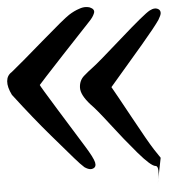

<svg xmlns="http://www.w3.org/2000/svg" viewBox="-20 -505 527 535"><path d="M200.7 -480.5Q210.9 -485.4 220.7 -485.4Q225.1 -485.4 230 -484.4Q245.1 -479.5 241.9 -468.5Q238.8 -457.5 228.8 -445.3Q218.8 -433.1 156.5 -353.3Q94.2 -273.4 90.8 -268.1Q91.8 -265.1 141.4 -198.5Q190.9 -131.8 215.8 -98.9Q240.7 -65.9 244.9 -52.7Q249 -39.6 238.8 -35.2Q235.8 -33.7 231.9 -33.7Q225.1 -33.7 215.3 -39.1Q204.1 -47.4 186.8 -64.2Q169.4 -81.1 121.1 -128.2Q72.8 -175.3 13.2 -240.7Q0 -262.2 0 -278.8Q0 -294.9 12.7 -304.2Q37.6 -328.1 97.9 -390.4Q158.2 -452.6 172.4 -463.6Q186.5 -474.6 200.7 -480.5ZM422.9 -478.5Q427.7 -475.1 427.7 -468.3Q427.7 -462.4 421.4 -449.7Q410.6 -430.2 375.7 -381.1Q340.8 -332 290.5 -262.2Q303.2 -244.1 347.2 -178Q391.1 -111.8 409.2 -88.4Q427.7 -65.4 427.7 -65.4L419.4 9.3Q426.3 -42.5 413.6 -42.5Q400.9 -42.5 363 -79.6Q325.2 -116.7 286.9 -158.7Q248.5 -200.7 232.4 -213.9Q204.1 -240.2 202.9 -260.3Q201.7 -280.3 214.1 -293.5Q226.6 -306.6 239.5 -317.9Q252.4 -329.1 317.4 -397.7Q382.3 -466.3 397.2 -475.8Q412.1 -485.4 422.9 -478.5Z"/></svg>

Font: Myanmar Kalay
Style: Regular
Weight: 400
Designer: Khon Soe Zaw Thu
Foundry: PaOh Unicode khonsoezawthu@gmail.com and @hotmail.com
Version: Version 1.20 December 6, 2016